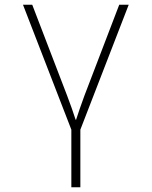

<svg xmlns="http://www.w3.org/2000/svg" viewBox="-20 -550 640 810"><path d="M281 240H319V-3L523 -530H483L336 -146C322 -107 310 -74 301 -45H299C290 -74 278 -107 263 -147L116 -530H77L281 -3Z"/></svg>

Font: Noto Sans Mono ExtraLight
Style: Regular
Weight: 200
Designer: Monotype Design Team
Foundry: Monotype Imaging Inc.
Version: Version 2.014